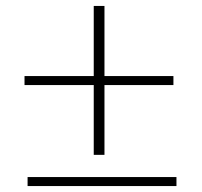

<svg xmlns="http://www.w3.org/2000/svg" viewBox="-20 -626 681 646"><path d="M63 0ZM72.8 0V-30.3H573.7V0ZM563.5 -370.1V-339.8H331.5V-105H295.4V-339.8H62.5V-370.1H295.4V-606H331.5V-370.1Z"/></svg>

Font: TypoPRO Playfair Display
Style: Regular
Weight: 400
Designer: Claus Eggers Sørensen
Foundry: Claus Eggers Sørensen
Version: Version 1.004;PS 001.004;hotconv 1.0.70;makeotf.lib2.5.58329